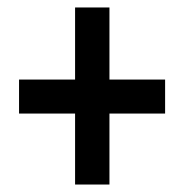

<svg xmlns="http://www.w3.org/2000/svg" viewBox="-20 -611 494 514"><path d="M181 -117V-307H31V-398H181V-591H273V-398H422V-307H273V-117Z"/></svg>

Font: Noto Sans Tamil ExtraCondensed SemiBold
Style: Regular
Weight: 600
Width: 2
Designer: Jelle Bosma - Monotype Design Team
Foundry: Monotype Imaging Inc.
Version: Version 2.004; ttfautohint (v1.8.4.7-5d5b)